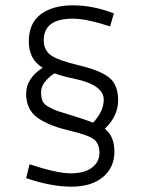

<svg xmlns="http://www.w3.org/2000/svg" viewBox="-20 -691 540 720"><path d="M140 -437Q88 -468 88 -536Q88 -604 133 -637.5Q178 -671 253 -671Q328 -671 407 -641L393 -592Q304 -621 253 -621Q144 -621 144 -540Q144 -504 170 -484.5Q196 -465 276 -446Q356 -427 389.5 -400Q423 -373 423 -314.5Q423 -256 373 -208Q409 -181 409 -122Q409 -63 366 -27Q323 9 247.5 9Q172 9 78 -23L91 -75Q193 -41 245 -41Q297 -41 325 -62.5Q353 -84 353 -117.5Q353 -151 333.5 -167.5Q314 -184 236 -202.5Q158 -221 118 -251.5Q78 -282 78 -339.5Q78 -397 140 -437ZM134 -346Q134 -325 139.5 -312Q145 -299 163 -290Q180 -280 198 -274L256 -256Q296 -244 329 -231Q369 -274 369 -317Q369 -345 341.5 -364.5Q314 -384 264 -394.5Q214 -405 184 -416Q134 -382 134 -346Z"/></svg>

Font: TypoPRO Lekton
Style: Regular
Weight: 400
Monospace: yes
Designer: Paolo Mazzetti, Luciano Perondi, Raffaele Flato, Elena Papassissa, Emilio Macchia, Michela Povoleri, Tobias Seemiller, R
Version: Version 34.000